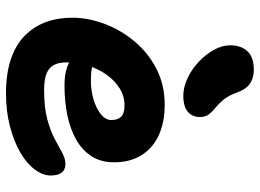

<svg xmlns="http://www.w3.org/2000/svg" viewBox="-133 -723 866 640"><g transform="rotate(90 300.0 -403.0)"><path d="M291 10Q226 10 178 -6Q130 -22 99.5 -52Q69 -82 54 -122Q39 -162 39 -210Q39 -264 59.5 -318.5Q80 -373 118 -418.5Q156 -464 209.5 -491.5Q263 -519 329 -519Q386 -519 429 -500Q472 -481 496.5 -443Q521 -405 521 -349Q521 -307 501 -275.5Q481 -244 445.5 -224Q410 -204 364 -194.5Q318 -185 265 -185Q211 -185 182 -204.5Q153 -224 153 -250Q153 -264 159.5 -271.5Q166 -279 182 -279Q193 -279 208 -276Q223 -273 249 -273Q282 -273 312 -282Q342 -291 361 -306.5Q380 -322 380 -341Q380 -363 369 -374Q358 -385 331 -385Q300 -385 274 -368.5Q248 -352 228.5 -324.5Q209 -297 198.5 -262Q188 -227 188 -190Q188 -167 196.5 -150Q205 -133 225.5 -125Q246 -117 280 -117Q338 -117 377 -127.5Q416 -138 442.5 -152Q469 -166 488.5 -177Q508 -188 527 -188Q546 -188 555.5 -175.5Q565 -163 565 -139Q565 -113 545 -86Q525 -59 489 -38Q453 -17 402.5 -3.5Q352 10 291 10ZM299 -581Q271 -581 241 -595Q211 -609 186.5 -632Q162 -655 146.5 -682.5Q131 -710 131 -737Q131 -773 150.5 -794.5Q170 -816 213 -816Q240 -816 259 -803Q278 -790 290 -756Q300 -729 313.5 -713.5Q327 -698 340 -687.5Q353 -677 361.5 -666Q370 -655 370 -636Q370 -611 352.5 -596Q335 -581 299 -581Z"/></g></svg>

Font: Shantell Sans
Style: Bold
Weight: 700
Designer: Stephen Nixon, Anya Danilova, Shantell Martin
Foundry: Arrow Type
Version: Version 1.011;[c5ecc13dd]